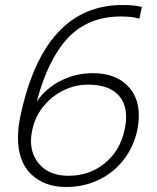

<svg xmlns="http://www.w3.org/2000/svg" viewBox="-20 -734 630 769"><path d="M52 -183Q52 -224 62 -270Q156 -714 471 -714Q518 -714 548 -706L538 -659Q511 -668 465 -668Q334 -668 253.5 -583.5Q173 -499 127 -327Q164 -381 224 -411Q284 -441 352 -441Q437 -441 486.5 -395Q536 -349 536 -271Q536 -244 530 -214Q516 -147 476 -95Q436 -43 376 -14Q316 15 245 15Q159 15 105.5 -35.5Q52 -86 52 -183ZM479 -214Q485 -241 485 -265Q485 -327 446 -361Q407 -395 332 -395Q281 -395 234 -372Q187 -349 153.5 -307.5Q120 -266 109 -212Q104 -189 104 -171Q104 -110 143.5 -70Q183 -30 255 -30Q338 -30 399.5 -80Q461 -130 479 -214Z"/></svg>

Font: Prompt ExtraLight
Style: Italic
Weight: 275
Italic angle: -12°
Designer: Katatrad Team
Foundry: CadsonDemak
Version: Version 1.000